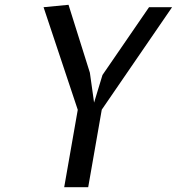

<svg xmlns="http://www.w3.org/2000/svg" viewBox="-20 -780 737 800"><path d="M407 -467.5 601 -750H697L404 -323L347.5 0H247.5L304 -322.5L161.5 -750L265.5 -760L354.5 -477L372 -352.5Z"/></svg>

Font: B612
Style: Italic
Weight: 400
Italic angle: -10°
Designer: Nicolas Chauveau, Thomas Paillot, Jonathan Favre-Lamarine, Jean-Luc Vinot
Foundry: AIRBUS
Version: Version 1.008